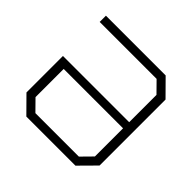

<svg xmlns="http://www.w3.org/2000/svg" viewBox="-179 -923 1109 1109"><g transform="rotate(45 375.5 -368.5)"><path d="M175 0 77 -99V-397H618V-620L553 -686H88V-737H576L674 -638V-99L576 0ZM198 -51H553L618 -117V-347H133V-117Z"/></g></svg>

Font: Tomorrow Light
Style: Regular
Weight: 300
Designer: Tony de Marco, Monica Rizzolli
Foundry: Just in Type
Version: Version 2.002